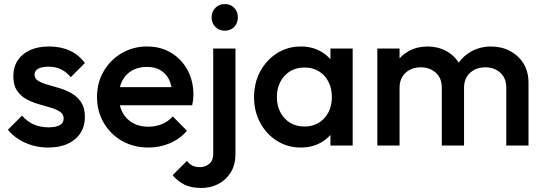

<svg xmlns="http://www.w3.org/2000/svg" viewBox="-20 -720 2687 950"><path d="M218 10Q178 10 141 -0.5Q104 -11 73 -30.5Q42 -50 19 -78L89 -148Q114 -119 146.5 -104.5Q179 -90 220 -90Q257 -90 276 -101Q295 -112 295 -133Q295 -155 277 -167Q259 -179 230.5 -187.5Q202 -196 170.5 -205Q139 -214 110.5 -229.5Q82 -245 64 -272Q46 -299 46 -342Q46 -388 67.5 -421Q89 -454 128.5 -472Q168 -490 223 -490Q281 -490 325.5 -469.5Q370 -449 400 -408L330 -338Q309 -364 282 -377Q255 -390 220 -390Q187 -390 169 -380Q151 -370 151 -351Q151 -331 169 -320Q187 -309 215.5 -301Q244 -293 275.5 -283.5Q307 -274 335.5 -257.5Q364 -241 382 -213.5Q400 -186 400 -142Q400 -72 351 -31Q302 10 218 10Z M714 10Q642 10 584.5 -22.5Q527 -55 493.5 -112Q460 -169 460 -240Q460 -311 493 -367.5Q526 -424 582.5 -457Q639 -490 708 -490Q775 -490 826.5 -459Q878 -428 907.5 -374Q937 -320 937 -251Q937 -239 935.5 -226.5Q934 -214 931 -199H537V-289H874L833 -253Q831 -297 816 -327Q801 -357 773.5 -373Q746 -389 706 -389Q664 -389 633 -371Q602 -353 585 -320.5Q568 -288 568 -243Q568 -198 586 -164Q604 -130 637 -111.5Q670 -93 713 -93Q750 -93 781.5 -106Q813 -119 835 -144L905 -73Q870 -32 820 -11Q770 10 714 10Z M977 210Q926 210 893.5 194Q861 178 834 147L905 76Q917 92 932 99.5Q947 107 969 107Q996 107 1015.5 90.5Q1035 74 1035 42V-480H1145V41Q1145 96 1121.5 133.5Q1098 171 1060 190.5Q1022 210 977 210ZM1092 -568Q1064 -568 1045.5 -587Q1027 -606 1027 -634Q1027 -662 1045.5 -681Q1064 -700 1092 -700Q1121 -700 1139 -681Q1157 -662 1157 -634Q1157 -606 1139 -587Q1121 -568 1092 -568Z M1468 10Q1403 10 1350.5 -23Q1298 -56 1267.5 -112.5Q1237 -169 1237 -239Q1237 -310 1267.5 -366.5Q1298 -423 1350.5 -456.5Q1403 -490 1468 -490Q1523 -490 1565.5 -466.5Q1608 -443 1633 -402Q1658 -361 1658 -309V-171Q1658 -119 1633.5 -78Q1609 -37 1566 -13.5Q1523 10 1468 10ZM1486 -94Q1547 -94 1584.5 -135Q1622 -176 1622 -240Q1622 -283 1605 -316Q1588 -349 1557.5 -367.5Q1527 -386 1486 -386Q1446 -386 1415.5 -367.5Q1385 -349 1367.5 -316Q1350 -283 1350 -240Q1350 -197 1367.5 -164Q1385 -131 1415.5 -112.5Q1446 -94 1486 -94ZM1615 0V-129L1634 -246L1615 -362V-480H1725V0Z M1847 0V-480H1957V0ZM2166 0V-286Q2166 -334 2136 -360.5Q2106 -387 2062 -387Q2032 -387 2008.5 -375Q1985 -363 1971 -340.5Q1957 -318 1957 -286L1914 -310Q1914 -365 1938 -405Q1962 -445 2003 -467.5Q2044 -490 2095 -490Q2146 -490 2187 -468Q2228 -446 2252 -406Q2276 -366 2276 -310V0ZM2485 0V-286Q2485 -334 2455 -360.5Q2425 -387 2381 -387Q2352 -387 2328 -375Q2304 -363 2290 -340.5Q2276 -318 2276 -286L2214 -310Q2219 -365 2246 -405Q2273 -445 2315.5 -467.5Q2358 -490 2409 -490Q2461 -490 2503 -468Q2545 -446 2570 -406Q2595 -366 2595 -310V0Z"/></svg>

Font: Outfit Thin Medium
Style: Regular
Weight: 500
Version: Version 1.100;gftools[0.9.27]